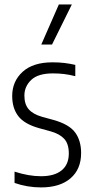

<svg xmlns="http://www.w3.org/2000/svg" viewBox="-20 -828 411 858"><path d="M163.5 9.5Q102 9.5 45 -10.5V-61Q108.5 -40.5 163 -40.5Q223.5 -40.5 255.5 -66.8Q287.5 -93 287.5 -142Q287.5 -185.5 266.8 -207.8Q246 -230 206.5 -241L155.5 -255Q89 -273.5 61.8 -309Q34.5 -344.5 34.5 -399Q34.5 -464.5 81 -507Q127.5 -549.5 215 -549.5Q244 -549.5 268.5 -546.5Q293 -543.5 316.5 -538V-487.5Q289.5 -494.5 266.2 -497.2Q243 -500 216.5 -500Q150 -500 119.5 -470.8Q89 -441.5 89 -401Q89 -362 108.2 -339.8Q127.5 -317.5 168 -306L219 -292Q289 -272.5 315.8 -236Q342.5 -199.5 342.5 -144Q342.5 -72 295.2 -31.2Q248 9.5 163.5 9.5ZM164.5 -629 243 -808H301L212.5 -629Z"/></svg>

Font: Encode Sans Cnd Lt
Style: Regular
Weight: 300
Width: 3
Designer: Multiple Designers
Foundry: Impallari Type
Version: Version 3.002; ttfautohint (v1.8.3) -l 8 -r 50 -G 200 -x 14 